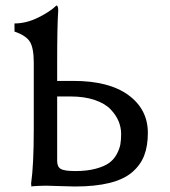

<svg xmlns="http://www.w3.org/2000/svg" viewBox="-20 -675 626 705"><path d="M189.9 -444.8V-377.9H250Q380.4 -377.9 451.7 -325.7Q522.9 -273.4 522.9 -187Q522.9 -138.7 509.3 -103.5Q495.6 -68.4 464.8 -42.2Q434.1 -16.1 381.8 -3.2Q329.6 9.8 254.9 9.8Q235.8 9.8 199.5 8.3Q163.1 6.8 148.9 6.8Q133.8 6.8 120.4 7.6Q106.9 8.3 101.1 8.8L95.2 9.8L94.2 -1Q104 -68.8 104 -200.2V-444.8Q104 -498 90.1 -521.2Q76.2 -544.4 33.2 -559.1V-588.9Q76.7 -588.9 120.8 -610.8Q165 -632.8 187 -654.8Q193.8 -654.8 193.8 -636.2Q189.9 -583 189.9 -444.8ZM189.9 -320.8V-84Q189.9 -62.5 203.1 -54.7Q216.3 -46.9 256.8 -46.9Q300.3 -46.9 332.3 -55.7Q364.3 -64.5 381.6 -77.4Q398.9 -90.3 409.2 -109.9Q419.4 -129.4 422.1 -145.8Q424.8 -162.1 424.8 -183.1Q424.8 -206.5 415.8 -229Q406.7 -251.5 386.7 -272.9Q366.7 -294.4 328.6 -307.6Q290.5 -320.8 238.8 -320.8Z"/></svg>

Font: Linear Smooth Low Contrast
Style: Regular
Weight: 500
Designer: Philipp H. Poll, Flanker
Foundry: Philipp H. Poll, reworked by Flanker
Version: Version 1.010 | FøM Fix